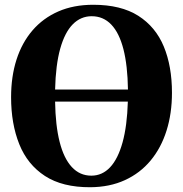

<svg xmlns="http://www.w3.org/2000/svg" viewBox="-20 -773 767 805"><path d="M358.5 12Q242 12.5 168.5 -35.2Q95 -83 60.8 -168.5Q26.5 -254 26.5 -365.5Q26.5 -452 49.2 -523Q72 -594 116.2 -645.5Q160.5 -697 224.5 -725Q288.5 -753 371 -753Q487 -753 559.8 -706.8Q632.5 -660.5 666.8 -577.8Q701 -495 701 -384Q701 -297.5 678.2 -225.2Q655.5 -153 611.5 -100Q567.5 -47 503.8 -17.8Q440 11.5 358.5 12ZM363 -36.5Q408.5 -36.5 441.5 -71.5Q474.5 -106.5 493.8 -175.8Q513 -245 516 -347H211Q212.5 -247.5 230 -178.2Q247.5 -109 281 -72.8Q314.5 -36.5 363 -36.5ZM211 -397.5H516.5Q515 -498.5 497.5 -566.8Q480 -635 446.5 -670Q413 -705 364.5 -705Q318.5 -705 285 -671Q251.5 -637 232.5 -569Q213.5 -501 211 -397.5Z"/></svg>

Font: Merriweather 72pt ExtraBold
Style: Regular
Weight: 800
Version: Version 2.100